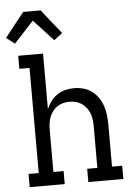

<svg xmlns="http://www.w3.org/2000/svg" viewBox="-84 -1023 747 1070"><g transform="rotate(-5 289.5 -488.0)"><path d="M26 -804 -21 -840 87 -976H185L212 -941L293 -840L246 -804L136 -923ZM38 0V-74H95V-662H38V-735H177V-425Q187 -448 202 -468Q217 -488 237.5 -502Q258 -516 282.5 -522Q307 -528 332 -528Q358 -528 384 -521Q410 -514 431 -498.5Q452 -483 467 -461Q482 -439 490.5 -414Q499 -389 502 -362.5Q505 -336 505 -310V-74H562V0H366V-74H423V-310Q423 -328 420.5 -346Q418 -364 411.5 -380.5Q405 -397 394 -411.5Q383 -426 368 -436Q353 -446 335.5 -450.5Q318 -455 300 -455Q282 -455 264.5 -450.5Q247 -446 232 -436Q217 -426 206 -411.5Q195 -397 188.5 -380.5Q182 -364 179.5 -346Q177 -328 177 -310V-73H234V0Z"/></g></svg>

Font: Iosevka Plex Etoile
Style: Regular
Weight: 400
Designer: Belleve Invis
Foundry: Belleve Invis
Version: Version 25.1.1; ttfautohint (v1.8.4)